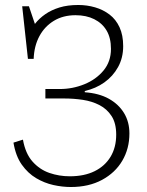

<svg xmlns="http://www.w3.org/2000/svg" viewBox="-20 -736 590 770"><path d="M264 14Q230 14 194 6Q158 -2 125 -21.5Q92 -41 67.5 -75.5Q43 -110 34 -164L72 -176Q82 -120 110.5 -88Q139 -56 178 -42.5Q217 -29 260 -29Q318 -29 359.5 -49.5Q401 -70 423.5 -107.5Q446 -145 446 -196Q446 -242 427.5 -270.5Q409 -299 379 -314.5Q349 -330 312.5 -335.5Q276 -341 240 -341H162V-379H220Q271 -379 318 -398Q365 -417 395 -453Q425 -489 425 -540Q425 -584 407.5 -613.5Q390 -643 358 -659Q326 -675 283 -675Q233 -675 196 -652.5Q159 -630 138 -591Q117 -552 115 -500H92L69 -711H96L120 -640Q137 -662 161.5 -679Q186 -696 218.5 -706Q251 -716 294 -716Q329 -716 361.5 -706.5Q394 -697 419.5 -677.5Q445 -658 459.5 -626.5Q474 -595 474 -551Q474 -504 453.5 -467Q433 -430 398.5 -405.5Q364 -381 320 -371V-366Q377 -362 416.5 -340Q456 -318 477.5 -282.5Q499 -247 499 -201Q499 -140 470.5 -91.5Q442 -43 389 -14.5Q336 14 264 14Z"/></svg>

Font: Literata ExtraLight
Style: Regular
Weight: 250
Designer: Latin by Veronika Burian and Jose Scaglione. Greek by Irene Vlachou. Cyrillic by Vera Evstafieva.
Foundry: TypeTogether
Version: Version 3.103;gftools[0.9.29]